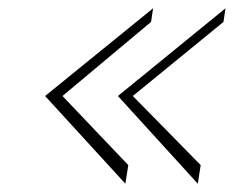

<svg xmlns="http://www.w3.org/2000/svg" viewBox="-20 -514 565 464"><path d="M89 -282 283 -70 290 -115 131 -282 345 -461 350 -494ZM265 -282 458 -70 465 -115 301 -282 520 -461 525 -494Z"/></svg>

Font: Charger Sport
Style: HLNrwObl
Weight: 100
Designer: Jasper
Foundry: Cannot Into Space Fonts
Version: Version 1.1